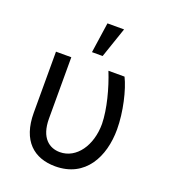

<svg xmlns="http://www.w3.org/2000/svg" viewBox="-142 -875 869 987"><g transform="rotate(20 292.5 -381.5)"><path d="M76.7 -545.5V-211.6C76.7 -58.2 157.7 9.9 274.1 9.9C438.9 9.9 508.5 -127.8 508.5 -277C508.5 -372.2 481.5 -485.8 451.7 -545.5H363.6C396.3 -464.5 424.7 -358 426.1 -277C426.1 -159.1 362.2 -66.8 271.3 -66.8C214.5 -66.8 160.5 -103.7 160.5 -210.2V-545.5ZM251.4 -606.5H309.7L366.5 -772.7H275.6Z"/></g></svg>

Font: Karasuma Gothic
Style: Regular
Weight: 400
Designer: Rasmus Andersson, Ryoko Nishizuka
Foundry: Genbu
Version: Version 1.00